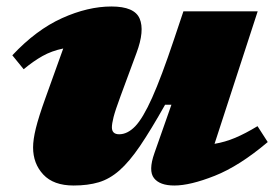

<svg xmlns="http://www.w3.org/2000/svg" viewBox="-20 -557 846 592"><path d="M456 -84.5 508.5 -234H489Q445 -156 411.8 -107Q378.5 -58 348.2 -31.5Q318 -5 284.5 5Q251 15 207 15Q145 15 113.5 -18.8Q82 -52.5 82 -102.5Q82 -126.5 90.5 -161.2Q99 -196 119.5 -253L175 -407.5Q139 -400 111 -384.2Q83 -368.5 53 -343.5L18 -386.5Q91.5 -465 171.2 -501Q251 -537 323.5 -537Q394.5 -537 410.5 -499.8Q426.5 -462.5 401 -394L352 -261.5Q335.5 -217 330.2 -196.2Q325 -175.5 325 -164.5Q325 -143 347.5 -143Q373 -143 396.8 -167.5Q420.5 -192 449 -255.5Q477.5 -319 516.5 -435.5L545.5 -522H774.5L641.5 -113.5Q674 -119 705 -132Q736 -145 774 -168L805.5 -119Q718 -45 642.2 -15Q566.5 15 517.5 15Q472.5 15 454.8 -7.8Q437 -30.5 456 -84.5Z"/></svg>

Font: Newsreader 6pt ExtraBold
Style: Italic
Weight: 800
Italic angle: -17°
Designer: Hugues Gentile
Foundry: Production Type
Version: Version 1.003; ttfautohint (v1.8.3)